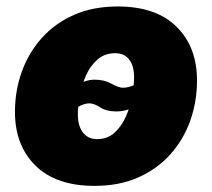

<svg xmlns="http://www.w3.org/2000/svg" viewBox="-20 -573 665 602"><path d="M276.4 9.8Q155.8 9.8 91.3 -53.7Q26.9 -117.2 26.9 -222.2Q26.9 -288.6 48.3 -348.1Q69.8 -407.7 111.1 -453.9Q152.3 -500 212.2 -526.4Q272 -552.7 349.1 -552.7Q469.2 -552.7 533.4 -489.3Q597.7 -425.8 597.7 -320.8Q597.7 -254.9 576.7 -195.3Q555.7 -135.7 514.6 -89.6Q473.6 -43.5 413.8 -16.8Q354 9.8 276.4 9.8ZM284.2 -136.7Q316.9 -136.7 339.4 -157.2Q361.8 -177.7 375.2 -208.7Q388.7 -239.7 394.5 -272.7Q400.4 -305.7 400.4 -330.1Q400.4 -367.7 384.5 -387Q368.7 -406.2 341.3 -406.2Q308.1 -406.2 285.4 -386.2Q262.7 -366.2 249.3 -335.7Q235.8 -305.2 230 -272.7Q224.1 -240.2 224.1 -215.3Q224.1 -177.2 240.5 -157Q256.8 -136.7 284.2 -136.7ZM176.8 -197.3 134.3 -234.4Q183.1 -286.6 216.3 -304.9Q249.5 -323.2 276.4 -323.2Q307.1 -323.2 329.6 -310.5Q352.1 -297.9 365.2 -297.9Q381.8 -297.9 401.4 -306.6Q420.9 -315.4 448.2 -348.1L490.7 -315.4Q445.8 -261.7 411.6 -242.7Q377.4 -223.6 345.2 -223.6Q313.5 -223.6 294.2 -236.3Q274.9 -249 260.3 -249Q243.7 -249 223.1 -237.1Q202.6 -225.1 176.8 -197.3Z"/></svg>

Font: Inter Black
Style: Italic
Weight: 900
Italic angle: -9.39999°
Designer: Rasmus Andersson
Foundry: rsms
Version: Version 4.000;git-a52131595